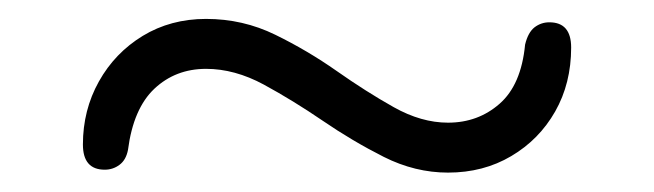

<svg xmlns="http://www.w3.org/2000/svg" viewBox="-20 -448 674 198"><path d="M442 -270Q408 -270 375.8 -286.2Q343.5 -302.5 312.8 -323.5Q282 -344.5 252 -360.8Q222 -377 192.5 -377Q161 -377 139.2 -356.5Q117.5 -336 112 -293.5Q110 -283 103.2 -278Q96.5 -273 88 -273Q65.5 -273 65.5 -299Q65.5 -334.5 82 -364Q98.5 -393.5 127.2 -411Q156 -428.5 192.5 -428.5Q230.5 -428.5 263.8 -412.2Q297 -396 327.2 -374.8Q357.5 -353.5 386 -337.5Q414.5 -321.5 442 -321.5Q473 -321.5 495.2 -341Q517.5 -360.5 521.5 -402Q524.5 -414.5 531.2 -419.8Q538 -425 546.5 -425Q569 -425 569 -399Q569 -362 552.5 -333Q536 -304 507.2 -287Q478.5 -270 442 -270Z"/></svg>

Font: Fraunces 17pt
Style: Regular
Weight: 400
Version: Version 1.000;[b76b70a41]